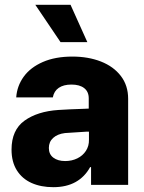

<svg xmlns="http://www.w3.org/2000/svg" viewBox="-20 -774 604 804"><path d="M224.6 -313.5Q268.6 -316.4 332 -318.4Q339.8 -319.3 351.6 -319.3V-362.3Q351.6 -390.1 332.5 -405Q313.5 -419.9 279.3 -419.9Q246.1 -419.9 226.1 -406.2Q206.1 -392.6 201.2 -366.2H47.9Q51.3 -414.1 79.3 -452.9Q107.4 -491.7 159.4 -514.4Q211.4 -537.1 283.2 -537.1Q349.6 -537.1 402.6 -516.4Q455.6 -495.6 486.1 -455.8Q516.6 -416 516.6 -360.4V0H361.3V-74.2H357.4Q335 -33.2 296.4 -11.7Q257.8 9.8 203.1 9.8Q151.4 9.8 112.1 -7.8Q72.8 -25.4 50.5 -60.8Q28.3 -96.2 28.3 -147.5Q28.3 -229.5 82.5 -268.6Q136.7 -307.6 224.6 -313.5ZM252.9 -99.6Q280.8 -99.6 303.7 -110.8Q326.7 -122.1 339.8 -142.3Q353 -162.6 352.5 -188.5V-222.7H342.8L252 -216.8Q220.7 -212.9 202.6 -196.5Q184.6 -180.2 184.6 -154.3Q184.6 -127.9 203.4 -113.8Q222.2 -99.6 252.9 -99.6ZM127.9 -753.9H275.4L345.7 -597.7H233.4Z"/></svg>

Font: Pretendard Std ExtraBold
Style: Regular
Weight: 800
Designer: Base glyphs from Inter by Rasmus Andersson; Hangeul glyphs from Noto Sans CJK(Source Han Sans) by Jang Soo-young and Kan
Foundry: Kil Hyung-jin
Version: Version 1.309